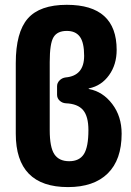

<svg xmlns="http://www.w3.org/2000/svg" viewBox="-20 -760 540 790"><path d="M343.8 -224.6Q343.8 -281.2 321.8 -307.1Q299.8 -333 251 -335Q236.3 -335.9 225.6 -345.7Q214.8 -355.5 214.8 -370.1V-405.3Q214.8 -418.9 225.1 -429.2Q235.4 -439.5 250 -441.4Q326.2 -448.2 326.2 -530.3Q326.2 -585 308.6 -608.9Q291 -632.8 254.9 -632.8Q215.8 -632.8 200.2 -606.9Q184.6 -581.1 184.6 -504.9V-224.6Q184.6 -154.3 203.6 -125.5Q222.7 -96.7 264.6 -96.7Q306.6 -96.7 325.2 -126Q343.8 -155.3 343.8 -224.6ZM346.7 -393.6Q403.3 -382.8 441.9 -332Q480.5 -281.2 480.5 -210Q480.5 -102.5 423.3 -46.4Q366.2 9.8 259.8 9.8Q44.9 9.8 44.9 -210V-500Q44.9 -627 94.2 -683.6Q143.6 -740.2 254.9 -740.2Q460 -740.2 460 -554.7Q460 -494.1 428.7 -450.7Q397.5 -407.2 346.7 -396.5Q344.7 -396.5 344.7 -395Q344.7 -393.6 346.7 -393.6Z"/></svg>

Font: Rounded-L Mgen+ 1mn bold
Style: Bold
Weight: 700
Designer: [Source Han Sans]
Ryoko NISHIZUKA  (kana & ideographs); Paul D. Hunt (Latin, Greek & Cyrillic); Wenlong ZHANG  (bopomofo
Version: Version 1.059.20150602